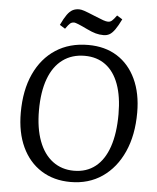

<svg xmlns="http://www.w3.org/2000/svg" viewBox="-60 -953 835 1018"><g transform="rotate(5 357.5 -444.0)"><path d="M59 -329Q59 -449 99 -536Q139 -623 212 -670.5Q285 -718 385 -718Q474 -718 538.5 -677.5Q603 -637 638.5 -561.5Q674 -486 674 -383Q674 -263 634 -174Q594 -85 522 -35.5Q450 14 353 14Q264 14 197.5 -28Q131 -70 95 -147Q59 -224 59 -329ZM154 -350Q154 -255 179.5 -187Q205 -119 253 -83Q301 -47 366 -47Q433 -47 480 -84Q527 -121 551.5 -192.5Q576 -264 576 -366Q576 -460 552 -525.5Q528 -591 482 -625Q436 -659 371 -659Q303 -659 254 -623Q205 -587 179.5 -518Q154 -449 154 -350ZM460 -777Q438 -777 418 -782.5Q398 -788 371 -801Q340 -816 322.5 -823Q305 -830 300 -830Q287 -830 278.5 -823Q270 -816 254 -793L225 -811Q242 -847 256 -866.5Q270 -886 285 -894Q300 -902 320 -902Q331 -902 347.5 -896.5Q364 -891 405 -874Q436 -861 452 -855.5Q468 -850 478 -850Q489 -850 498 -857.5Q507 -865 523 -887L552 -869Q535 -834 520.5 -813.5Q506 -793 492 -785Q478 -777 460 -777Z"/></g></svg>

Font: Literata 18pt
Style: Italic
Weight: 400
Italic angle: -2°
Designer: Latin by Veronika Burian and Jose Scaglione. Greek by Irene Vlachou. Cyrillic by Vera Evstafieva
Foundry: TypeTogether
Version: Version 3.103;gftools[0.9.29]